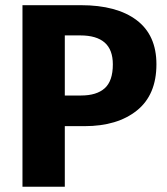

<svg xmlns="http://www.w3.org/2000/svg" viewBox="-20 -713 639 733"><path d="M227.4 0H65.8V-693.2H288.8Q425.8 -693.2 501.5 -636.1Q577.2 -579 577.2 -467.6Q577.2 -351 502.7 -291.2Q428.2 -231.4 303 -231.4H211.4V-348.4H289.4Q349 -348.4 379.9 -376.2Q410.8 -404 410.8 -467.2Q410.8 -523.2 379.6 -550.5Q348.4 -577.8 286.6 -577.8H227.4Z"/></svg>

Font: Firava
Style: Regular
Weight: 400
Designer: Carrois Corporate & Edenspiekermann AG
Foundry: Greg Finn Gibson
Version: Version 5.000